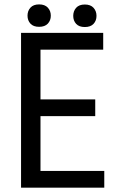

<svg xmlns="http://www.w3.org/2000/svg" viewBox="-20 -862 537 882"><path d="M417.5 -328.6H166V-76.7H459V0H76.7V-710.9H454.1V-633.8H166V-405.3H417.5ZM329.8 -752.4Q316.4 -767.1 316.4 -789.1Q316.4 -811 329.8 -826.2Q343.3 -841.3 369.6 -841.3Q396 -841.3 409.7 -826.2Q423.3 -811 423.3 -789.1Q423.3 -767.1 409.7 -752.4Q396 -737.8 369.6 -737.8Q343.3 -737.8 329.8 -752.4ZM119.9 -753.4Q106.4 -768.1 106.4 -790Q106.4 -812 119.9 -826.9Q133.3 -841.8 159.7 -841.8Q186 -841.8 199.7 -826.9Q213.4 -812 213.4 -790Q213.4 -768.1 199.7 -753.4Q186 -738.8 159.7 -738.8Q133.3 -738.8 119.9 -753.4Z"/></svg>

Font: MAUL Condensed
Style: Condensed Regular
Weight: 400
Designer: MAUL
Version: Version 1.0; 2020; ttfautohint (v1.8.3)